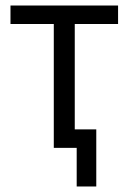

<svg xmlns="http://www.w3.org/2000/svg" viewBox="-20 -536 466 696"><path d="M175 0V-449H18V-516H408V-449H251V-67H329V140H258V0Z"/></svg>

Font: IBM Plex Sans Condensed
Style: Regular
Weight: 400
Width: 3
Designer: Mike Abbink, Paul van der Laan, Pieter van Rosmalen
Foundry: Bold Monday
Version: Version 3.201